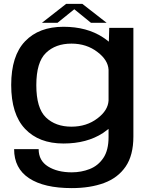

<svg xmlns="http://www.w3.org/2000/svg" viewBox="-20 -733 786 986"><path d="M348.5 233Q206 233 129.2 182.2Q52.5 131.5 52.5 33H178.5Q178.5 92 226.8 122Q275 152 348.5 152Q397.5 152 440.8 135Q484 118 510.8 78.2Q537.5 38.5 537.5 -29V-71Q524.5 -60.5 509 -50Q426 4 306 4Q180 4 108.8 -71.2Q37.5 -146.5 37.5 -296.5Q37.5 -446.5 108.8 -521Q180 -595.5 306 -595.5Q426 -595.5 509 -541Q525.5 -530 539 -519L541 -590H665V-32Q665 64.5 625.2 122.5Q585.5 180.5 514.2 206.8Q443 233 348.5 233ZM537.5 -375Q534.5 -425 481 -465.5Q425 -509 347 -509Q265 -509 215.8 -461.2Q166.5 -413.5 166.5 -295.5Q166.5 -177.5 215.8 -130Q265 -82.5 347 -82.5Q425 -82.5 481 -125.5Q534.5 -166 537.5 -216.5ZM195.5 -616 319.5 -713H403L527.5 -616H447L361.5 -685.5L275.5 -616Z"/></svg>

Font: Anybody ExtraExpanded Medium
Style: Regular
Weight: 500
Width: 8
Designer: Tyler Finck
Foundry: Etcetera Type Company
Version: Version 1.010; ttfautohint (v1.8.3) -l 8 -r 50 -G 200 -x 14 